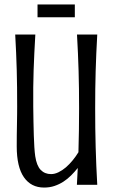

<svg xmlns="http://www.w3.org/2000/svg" viewBox="-20 -825 503 857"><path d="M128.4 -349.6Q128.9 -314 129.4 -281.5Q129.9 -249 130.9 -220.5Q131.8 -191.9 133.3 -168.5Q134.8 -145 137.2 -127.9Q143.6 -85.4 161.6 -66.7Q179.7 -47.9 208 -47.9Q224.1 -47.9 241.2 -56.2Q258.3 -64.5 274.2 -78.1Q290 -91.8 304.4 -109.4Q318.8 -127 330.1 -145.5Q333 -242.2 333 -341.3Q333 -386.7 332.5 -427.7Q332 -468.8 330.8 -508.3Q329.6 -547.9 327.9 -587.6Q326.2 -627.4 323.7 -670.9H414.1Q411.6 -627.4 409.9 -587.6Q408.2 -547.9 407 -508.3Q405.8 -468.8 405.3 -427.7Q404.8 -386.7 404.8 -341.3Q404.8 -295.9 405.3 -253.2Q405.8 -210.4 407 -168.7Q408.2 -127 409.9 -85.2Q411.6 -43.5 414.1 0H323.2Q324.2 -19 325.2 -37.8Q326.2 -56.6 327.1 -75.2Q313 -57.6 297.1 -41.7Q281.2 -25.9 262.7 -13.9Q244.1 -2 222.9 5.1Q201.7 12.2 176.8 12.2Q118.7 12.2 86.7 -33.9Q54.7 -80.1 54.7 -171.4Q54.7 -193.8 54.9 -219.5Q55.2 -245.1 55.7 -269.8Q56.2 -294.4 56.4 -315.4Q56.6 -336.4 56.6 -349.6Q56.6 -395 56.2 -434.6Q55.7 -474.1 54.7 -512.2Q53.7 -550.3 52 -588.9Q50.3 -627.4 47.9 -670.9H137.7Q135.3 -627.4 133.3 -588.9Q131.3 -550.3 130.1 -512.2Q128.9 -474.1 128.4 -434.6Q127.9 -395 128.4 -349.6ZM147.5 -748V-805.2H314V-748Z"/></svg>

Font: Crushed
Style: Regular
Weight: 400
Width: 3
Designer: Astigmatic (AOETI)
Foundry: Astigmatic (AOETI)
Version: Version 001.001